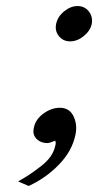

<svg xmlns="http://www.w3.org/2000/svg" viewBox="-20 -474 325 636"><path d="M230 -28Q219 26 175.5 71Q132 116 75 142L40 127Q66 112 78 104Q90 96 112.5 79Q135 62 147 45Q159 28 163 9Q166 0 163 -8Q144 0 137 0Q115 0 101 -14Q87 -28 92 -50Q97 -78 123.5 -97.5Q150 -117 178 -117Q210 -117 223.5 -89Q237 -61 230 -28ZM284 -395Q279 -372 257.5 -354.5Q236 -337 212 -337Q189 -337 175 -354.5Q161 -372 166 -395Q171 -419 192.5 -436.5Q214 -454 237 -454Q260 -454 274 -436.5Q288 -419 284 -395Z"/></svg>

Font: GFS Artemisia
Style: Bold Italic
Weight: 700
Italic angle: -12°
Designer: Designed by Takis Katsoulidis and George D. Matthiopoulos.
Foundry: Designed by Takis Katsoulidis and George D. Matthiopoulos.
Version: Version 1.0